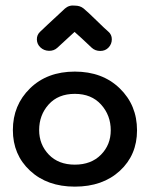

<svg xmlns="http://www.w3.org/2000/svg" viewBox="-20 -682 555 716"><path d="M259 14Q156 14 92 -45.5Q28 -105 28 -197Q28 -290 92 -352.5Q156 -415 259 -415Q362 -415 426.5 -352.5Q491 -290 491 -196Q491 -104 427 -45Q363 14 259 14ZM393 -196Q393 -252 357 -292Q321 -332 259 -332Q197 -332 161.5 -292.5Q126 -253 126 -197Q126 -143 162 -105.5Q198 -68 259 -68Q320 -68 356.5 -105Q393 -142 393 -196ZM194 -504Q181 -492 162.5 -492.5Q144 -493 131 -505Q118 -517 117.5 -534.5Q117 -552 130 -564Q142 -576 157.5 -590Q173 -604 192 -622Q211 -640 222 -650Q238 -664 260 -661Q278 -661 291 -651Q309 -636 339.5 -606Q370 -576 384 -564Q397 -553 397 -535.5Q397 -518 385 -505Q373 -492 354 -492Q335 -492 322 -504Q279 -545 258 -563Z"/></svg>

Font: Hoogli
Style: Bold
Weight: 700
Designer: Anand Singh Naorem
Foundry: Brand New Type
Version: Version 1.00 b007